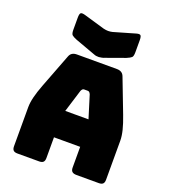

<svg xmlns="http://www.w3.org/2000/svg" viewBox="-171 -1098 1071 1219"><g transform="rotate(20 365.0 -488.5)"><path d="M330 -510 283 -358H440L393 -510Q389 -519 384.5 -523Q380 -527 374 -527H349Q343 -527 338.5 -523Q334 -519 330 -510ZM273 -36Q273 -17 264.5 -8.5Q256 0 237 0H90Q71 0 62.5 -8.5Q54 -17 54 -36V-300Q54 -330 63.5 -369Q73 -408 93 -460L180 -687Q186 -704 198.5 -712Q211 -720 231 -720H500Q519 -720 531.5 -712Q544 -704 550 -687L637 -460Q657 -408 666.5 -369Q676 -330 676 -300V-36Q676 -17 667.5 -8.5Q659 0 640 0H489Q469 0 459.5 -8.5Q450 -17 450 -36V-176H273ZM396 -932 533 -972Q558 -980 566 -974Q574 -968 574 -941V-860Q574 -833 565.5 -825Q557 -817 533 -807L405 -761Q396 -757 385.5 -755Q375 -753 366 -752Q357 -752 349 -753Q341 -754 334 -757L197 -807Q172 -817 163.5 -825Q155 -833 155 -860V-941Q155 -968 163 -974Q171 -980 197 -972L334 -932Q351 -928 365 -928Q379 -928 396 -932Z"/></g></svg>

Font: Bungee
Style: Regular
Weight: 400
Designer: David Jonathan Ross
Foundry: David Jonathan Ross
Version: Version 1.001;PS 1.0;hotconv 1.0.72;makeotf.lib2.5.5900